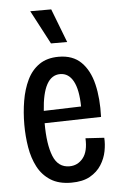

<svg xmlns="http://www.w3.org/2000/svg" viewBox="-54 -789 528 839"><g transform="rotate(-5 210.0 -369.0)"><path d="M225 12Q170 12 134 -11Q98 -34 78 -72.5Q58 -111 50 -159Q42 -207 42 -258Q42 -312 50.5 -362.5Q59 -413 78.5 -453.5Q98 -494 132 -517.5Q166 -541 217 -541Q279 -541 315.5 -505Q352 -469 367 -406.5Q382 -344 379 -263L131 -257Q131 -164 152 -112Q173 -60 223 -60Q259 -60 282.5 -89Q306 -118 303 -176L385 -171Q387 -144 381 -112.5Q375 -81 357 -52.5Q339 -24 307 -6Q275 12 225 12ZM217 -465Q142 -465 132 -311L296 -316Q295 -390 274.5 -427.5Q254 -465 217 -465ZM189 -602 111 -750H203L260 -602Z"/></g></svg>

Font: Bricolage Grotesque 12pt Condensed
Style: Regular
Weight: 400
Width: 3
Designer: Mathieu Triay
Foundry: Atelier Triay
Version: Version 1.001; ttfautohint (v1.8.4.7-5d5b);gftools[0.9.33.de